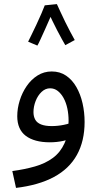

<svg xmlns="http://www.w3.org/2000/svg" viewBox="-20 -685 487 935"><path d="M58 230 40 148Q100 140 150.5 125.5Q201 111 237.5 84Q274 57 294 13Q314 -31 314 -97Q314 -128 308 -156.5Q302 -185 290 -207Q278 -229 261.5 -242Q245 -255 224 -255Q201 -255 182.5 -237.5Q164 -220 153.5 -193Q143 -166 143 -139Q143 -118 151.5 -102.5Q160 -87 180 -79Q200 -71 232 -71Q261 -71 290.5 -77Q320 -83 341 -93L345 -23Q321 -6 288.5 1Q256 8 223 8Q185 8 155.5 0Q126 -8 105.5 -23.5Q85 -39 74.5 -63Q64 -87 64 -119Q64 -157 76 -195.5Q88 -234 110 -266Q132 -298 163 -317.5Q194 -337 232 -337Q272 -337 302 -316.5Q332 -296 352 -261Q372 -226 382 -182Q392 -138 392 -91Q392 2 354.5 69.5Q317 137 242.5 177Q168 217 58 230ZM257 -665Q264 -650 274.5 -627Q285 -604 297.5 -578.5Q310 -553 322.5 -529.5Q335 -506 344 -490L298 -465Q292 -475 281 -495Q270 -515 258 -538Q246 -561 235.5 -583Q225 -605 218 -620L198 -659ZM198 -659 242 -643Q236 -626 224.5 -599Q213 -572 200 -543.5Q187 -515 177 -493Q167 -471 162 -463L117 -482Q122 -492 133 -514.5Q144 -537 157 -564.5Q170 -592 181 -617.5Q192 -643 198 -659Z"/></svg>

Font: Farlight84_Sys_V01
Style: Regular
Weight: 400
Designer: Ryoko NISHIZUKA  (kana, bopomofo & ideographs); Paul D. Hunt (Latin, Greek & Cyrillic); Sandoll Communications , Soo-you
Foundry: Adobe
Version: Version 2.004;October 29, 2024;FontCreator 14.0.0.2814 64-bi